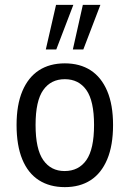

<svg xmlns="http://www.w3.org/2000/svg" viewBox="-20 -759 531 788"><path d="M246 9Q184 9 139.5 -19.5Q95 -48 71.5 -105Q48 -162 48 -246Q48 -329 72 -385.5Q96 -442 140 -470.5Q184 -499 246 -499Q308 -499 352 -470.5Q396 -442 420 -385.5Q444 -329 444 -246Q444 -162 420 -105Q396 -48 352 -19.5Q308 9 246 9ZM245 -57Q303 -57 334.5 -102Q366 -147 366 -246Q366 -345 334.5 -389.5Q303 -434 246 -434Q189 -434 157.5 -389.5Q126 -345 126 -246Q126 -147 157.5 -102Q189 -57 245 -57ZM279 -556 320 -739H392L322 -556ZM168 -556 210 -739H281L211 -556Z"/></svg>

Font: Nunito Sans 10pt Condensed
Style: Regular
Weight: 400
Width: 3
Designer: Vernon Adams
Foundry: Vernon Adams
Version: Version 3.101;gftools[0.9.27]